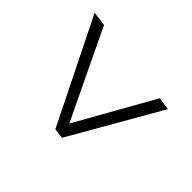

<svg xmlns="http://www.w3.org/2000/svg" viewBox="-131 -744 861 861"><g transform="rotate(-45 300.0 -313.0)"><path d="M65.5 -337 559.5 -582 550.5 -513.5 128 -311 495 -104.5 486.5 -44 59.5 -289Z"/></g></svg>

Font: Merriweather 48pt Light
Style: Italic
Weight: 300
Italic angle: -7.8°
Version: Version 2.101